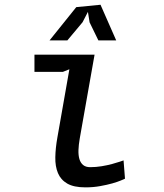

<svg xmlns="http://www.w3.org/2000/svg" viewBox="-20 -780 690 808"><path d="M315.5 -196.5Q311 -170.5 310.2 -148.5Q309.5 -126.5 314.2 -110.5Q319 -94.5 330 -85.5Q341 -76.5 359.5 -76.5Q384 -76.5 408 -80.5Q432 -84.5 451.5 -89.8Q471 -95 484 -99.5Q497 -104 500 -105L506 -28Q503 -26.5 488.8 -20.5Q474.5 -14.5 452.5 -8.2Q430.5 -2 401.5 3.2Q372.5 8.5 339.5 8.5Q290.5 8.5 263 -7.5Q235.5 -23.5 223.8 -51.8Q212 -80 212.8 -118.5Q213.5 -157 221.5 -201.5L272 -488.5L244.5 -477.5H125V-550H378L325 -250.5ZM469 -610H394L357 -686L350 -730L327.5 -686.5L263.5 -610H188.5L301 -750L403 -760Z"/></svg>

Font: B612 Mono
Style: Italic
Weight: 400
Italic angle: -10°
Version: Version 1.005